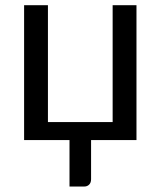

<svg xmlns="http://www.w3.org/2000/svg" viewBox="-20 -526 603 721"><path d="M492.5 -506.5V0H322V147Q322 160 314.8 167.2Q307.5 174.5 296 174.5H241V0H70.5V-506.5H160V-67.5H403V-506.5Z"/></svg>

Font: Lato
Style: Regular
Weight: 400
Designer: Lukasz Dziedzic with Adam Twardoch and Botio Nikoltchev
Foundry: tyPoland Lukasz Dziedzic
Version: Version 2.010; 2014-09-01; http://www.latofonts.com/; ttfaut